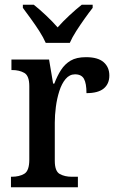

<svg xmlns="http://www.w3.org/2000/svg" viewBox="-20 -786 493 806"><path d="M26 0V-44H29Q61 -44 82 -56.5Q103 -69 103 -116V-424Q103 -468 82 -480Q61 -492 31 -492H28V-536H186L203 -435H208Q220 -467 236 -492Q252 -517 276.5 -531.5Q301 -546 341 -546Q391 -546 415 -525Q439 -504 439 -469Q439 -434 415.5 -414.5Q392 -395 343 -395Q343 -436 332.5 -455Q322 -474 295 -474Q272 -474 255.5 -454.5Q239 -435 229 -403.5Q219 -372 214.5 -337Q210 -302 210 -271V-111Q210 -67 231 -55.5Q252 -44 281 -44H307V0ZM172 -606Q162 -629 145 -655.5Q128 -682 109 -708Q90 -734 76 -753V-766H122Q146 -747 173.5 -721Q201 -695 222 -671Q243 -695 271 -721Q299 -747 323 -766H369V-753Q354 -734 335.5 -708Q317 -682 300 -655.5Q283 -629 273 -606Z"/></svg>

Font: Noto Serif Khmer SemiCondensed Medium
Style: Regular
Weight: 500
Width: 4
Designer: Danh Hong and the Monotype Design Team
Foundry: Monotype Imaging Inc.
Version: Version 2.004; ttfautohint (v1.8.4.7-5d5b)